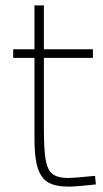

<svg xmlns="http://www.w3.org/2000/svg" viewBox="-20 -683 382 713"><path d="M108 -168V-468H29V-500H108V-663H143V-500H325V-468H143V-206Q143 -127 149.5 -89.5Q156 -52 175 -37Q194 -22 235 -22Q253 -22 333 -30L336 2Q261 10 235 10Q187 10 160 -5Q133 -20 120.5 -58Q108 -96 108 -168Z"/></svg>

Font: Cairo ExtraLight
Style: Regular
Weight: 275
Designer: Mohamed Gaber, Accademia di Belle Arti di Urbino and others
Foundry: Kief Type Foundry, Accademia di Belle Arti di Urbino and others
Version: Version 3.011